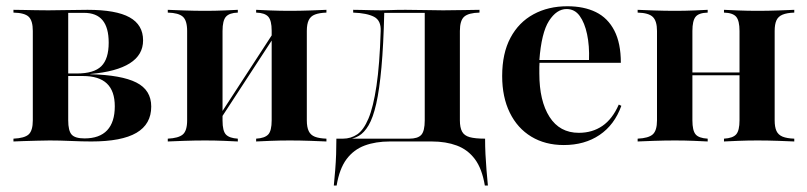

<svg xmlns="http://www.w3.org/2000/svg" viewBox="-20 -448 2557 608"><path d="M22.6 0V-8.9Q58.1 -10.5 71 -22.6Q83.9 -34.7 83.9 -66.9V-350Q83.9 -382.3 71 -394.8Q58.1 -407.3 22.6 -408.1V-416.9Q33.1 -416.9 52.4 -416.5Q71.8 -416.1 93.1 -415.7Q114.5 -415.3 133.1 -415.3Q163.7 -415.3 193.5 -416.1Q223.4 -416.9 257.3 -416.9Q347.6 -416.9 390.3 -393.1Q433.1 -369.4 433.1 -320.2Q433.1 -274.2 391.1 -247.6Q349.2 -221 266.1 -213.7V-212.9Q364.5 -210.5 411.7 -186.7Q458.9 -162.9 458.9 -110.5Q458.9 -54.8 412.1 -27.4Q365.3 0 269.4 0Q240.3 0 204.4 -1.6Q168.5 -3.2 137.1 -3.2Q117.7 -3.2 95.6 -2.4Q73.4 -1.6 53.6 -1.2Q33.9 -0.8 22.6 0ZM247.6 -9.7Q295.2 -9.7 319.4 -35.5Q343.5 -61.3 343.5 -111.3Q343.5 -159.7 318.5 -183.5Q293.5 -207.3 242.7 -207.3H171V-215.3H223.4Q277.4 -215.3 300.8 -238.3Q324.2 -261.3 324.2 -312.9Q324.2 -360.5 304.8 -383.9Q285.5 -407.3 246 -407.3H193.5L196 -408.9V-66.9Q196 -33.9 206.9 -21.8Q217.7 -9.7 247.6 -9.7Z M791.1 0V-8.9Q818.5 -10.5 829.4 -22.2Q840.3 -33.9 840.3 -66.9V-350.8Q840.3 -383.1 829.4 -395.2Q818.5 -407.3 791.1 -408.1V-416.9Q806.5 -416.1 836.3 -414.9Q866.1 -413.7 897.6 -413.7Q929.8 -413.7 963.3 -414.9Q996.8 -416.1 1013.7 -416.9V-408.1Q991.1 -407.3 977.4 -402Q963.7 -396.8 957.7 -384.3Q951.6 -371.8 951.6 -350V-66.9Q951.6 -45.2 957.7 -32.7Q963.7 -20.2 977.4 -14.9Q991.1 -9.7 1013.7 -8.9V0Q996.8 -0.8 963.3 -2Q929.8 -3.2 897.6 -3.2Q866.1 -3.2 836.3 -2Q806.5 -0.8 791.1 0ZM511.3 0V-8.9Q545.2 -10.5 558.9 -22.2Q572.6 -33.9 572.6 -66.9V-350Q572.6 -383.1 558.9 -395.2Q545.2 -407.3 511.3 -408.1V-416.9Q528.2 -416.1 562.5 -414.9Q596.8 -413.7 629.8 -413.7Q660.5 -413.7 689.5 -414.9Q718.5 -416.1 733.1 -416.9V-408.1Q706.5 -407.3 695.6 -395.2Q684.7 -383.1 684.7 -350V-66.1Q684.7 -33.1 695.6 -21.8Q706.5 -10.5 733.1 -8.9V0Q718.5 -0.8 689.5 -2Q660.5 -3.2 629.8 -3.2Q596.8 -3.2 562.5 -2Q528.2 -0.8 511.3 0ZM675 -66.1 668.5 -71.8 850 -350.8 856.5 -344.4Z M1037.1 139.5Q1039.5 115.3 1041.5 90.3Q1043.5 65.3 1044.4 40.3Q1045.2 15.3 1045.2 -8.9H1275.8Q1303.2 -8.9 1314.1 -21Q1325 -33.1 1325 -66.9V-408.1L1326.6 -407.3H1193.5L1196.8 -408.1Q1194.4 -305.6 1187.9 -234.7Q1181.5 -163.7 1171.4 -119.4Q1161.3 -75 1147.2 -51.2Q1133.1 -27.4 1116.1 -17.7Q1099.2 -8.1 1080.6 -6.5L1066.1 -8.9Q1091.1 -8.9 1111.3 -22.6Q1131.5 -36.3 1146.8 -72.6Q1162.1 -108.9 1172.2 -176.2Q1182.3 -243.5 1185.5 -349.2Q1187.1 -383.1 1164.5 -394.8Q1141.9 -406.5 1098.4 -408.1V-416.9Q1110.5 -416.9 1125.4 -416.5Q1140.3 -416.1 1156.5 -415.7Q1172.6 -415.3 1186.3 -415.3Q1200.8 -415.3 1218.1 -416.1Q1235.5 -416.9 1264.5 -416.9Q1300.8 -416.9 1327.8 -416.1Q1354.8 -415.3 1383.1 -415.3Q1414.5 -415.3 1448 -416.1Q1481.5 -416.9 1498.4 -416.9V-408.1Q1463.7 -407.3 1450 -395.2Q1436.3 -383.1 1436.3 -350V-66.9Q1436.3 -44.4 1443.1 -31.5Q1450 -18.5 1467.3 -13.7Q1484.7 -8.9 1516.1 -8.9Q1516.1 15.3 1517.3 40.3Q1518.5 65.3 1520.6 90.3Q1522.6 115.3 1525 139.5H1515.3Q1506.5 86.3 1483.9 56Q1461.3 25.8 1426.6 12.9Q1391.9 0 1347.6 0H1214.5Q1169.4 0 1134.7 12.9Q1100 25.8 1077.4 56Q1054.8 86.3 1046 139.5Z M1765.3 11.3Q1706.5 11.3 1662.5 -15.3Q1618.5 -41.9 1594.4 -91.1Q1570.2 -140.3 1570.2 -207.3Q1570.2 -279 1596.4 -328.2Q1622.6 -377.4 1669.4 -402.8Q1716.1 -428.2 1776.6 -428.2Q1829 -428.2 1866.9 -409.7Q1904.8 -391.1 1925.4 -351.2Q1946 -311.3 1946 -249.2H1650L1649.2 -258.1H1845.2Q1846.8 -303.2 1839.1 -339.5Q1831.5 -375.8 1815.7 -397.6Q1800 -419.4 1774.2 -419.4Q1742.7 -419.4 1718.5 -381.9Q1694.4 -344.4 1687.9 -256.5L1688.7 -254.8Q1687.9 -245.2 1687.9 -235.5Q1687.9 -225.8 1687.9 -215.3Q1687.9 -128.2 1720.2 -77.8Q1752.4 -27.4 1812.9 -27.4Q1855.6 -27.4 1887.5 -49.2Q1919.4 -71 1939.5 -116.9L1947.6 -112.9Q1925.8 -52.4 1878.6 -20.6Q1831.5 11.3 1765.3 11.3Z M2272.6 0V-8.9Q2300.8 -10.5 2311.3 -22.6Q2321.8 -34.7 2321.8 -66.9V-350Q2321.8 -382.3 2311.3 -394.8Q2300.8 -407.3 2272.6 -408.1V-416.9Q2287.9 -416.1 2317.7 -414.9Q2347.6 -413.7 2379 -413.7Q2411.3 -413.7 2444.8 -414.9Q2478.2 -416.1 2495.2 -416.9V-408.1Q2471.8 -407.3 2458.1 -401.6Q2444.4 -396 2438.7 -383.5Q2433.1 -371 2433.1 -350V-66.9Q2433.1 -46 2438.7 -33.5Q2444.4 -21 2458.1 -15.3Q2471.8 -9.7 2495.2 -8.9V0Q2478.2 -0.8 2444.8 -2Q2411.3 -3.2 2379 -3.2Q2347.6 -3.2 2317.7 -2Q2287.9 -0.8 2272.6 0ZM1999.2 0V-8.9Q2033.9 -10.5 2047.2 -22.6Q2060.5 -34.7 2060.5 -66.9V-350Q2060.5 -381.5 2047.2 -394.4Q2033.9 -407.3 1999.2 -408.1V-416.9Q2016.1 -416.1 2050.4 -414.9Q2084.7 -413.7 2117.7 -413.7Q2148.4 -413.7 2177.4 -414.9Q2206.5 -416.1 2221 -416.9V-408.1Q2192.7 -407.3 2182.7 -394.8Q2172.6 -382.3 2172.6 -350V-66.9Q2172.6 -34.7 2182.7 -22.6Q2192.7 -10.5 2221 -8.9V0Q2206.5 -0.8 2177.4 -2Q2148.4 -3.2 2117.7 -3.2Q2084.7 -3.2 2050.4 -2Q2016.1 -0.8 1999.2 0ZM2128.2 -209.7V-218.5H2365.3V-209.7Z"/></svg>

Font: Playfair 144pt
Style: Bold
Weight: 700
Version: Version 2.001;gftools[0.9.30]